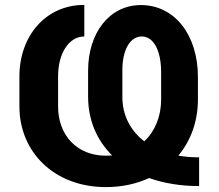

<svg xmlns="http://www.w3.org/2000/svg" viewBox="-20 -758 897 788"><path d="M797.2 -112.2C767 -112.2 738.3 -114.7 712 -119.3C763.5 -181.1 792.3 -260.7 792.3 -349.4V-441.8C792.3 -614.7 696.7 -737.2 558.2 -737.2C427.6 -737.2 341.6 -620.7 341.6 -468.8V-360.8C341.6 -265.3 377.1 -182.5 440.3 -120C432.2 -119.3 423.7 -119 414.8 -119C294.7 -119 218.4 -204.2 218.4 -321V-445.3C218.4 -538 262.1 -608.3 326 -608.3V-737.9C166.9 -737.9 59.7 -609.7 59.7 -444.6V-321C59.7 -134.2 202.4 9.9 414.8 9.9C480.8 9.9 540.5 -3.6 592 -27.3C652 -6 721.2 5.7 797.2 5.7ZM572.4 -177.9C513.8 -222.7 482.2 -286.9 482.2 -360.1V-470.2C482.2 -554.7 514.6 -608.3 561.8 -608.3C609 -608.3 641.3 -553.6 641.3 -460.9V-349.4C641.3 -280.2 616.1 -219.5 572.4 -177.9Z"/></svg>

Font: Karasuma Gothic
Style: Bold
Weight: 700
Designer: Rasmus Andersson / Ryoko Nishizuka
Foundry: Genbu
Version: Version 1.00